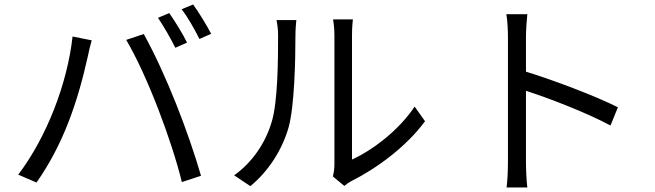

<svg xmlns="http://www.w3.org/2000/svg" viewBox="-20 -803 2908 852"><path d="M731 -745 681 -724C706 -687 739 -630 758 -591L810 -614C791 -653 755 -711 731 -745ZM837 -783 786 -762C814 -726 844 -672 865 -630L917 -653C899 -688 862 -749 837 -783ZM61 -28 142 7C262 -164 325 -352 370 -554C374 -576 381 -603 387 -624L302 -641C279 -433 188 -196 61 -28ZM787 5 872 -23C815 -219 717 -473 618 -652L540 -626C634 -467 743 -176 787 5Z M1091 23C1171 -43 1232 -137 1261 -239C1287 -335 1291 -539 1291 -645C1291 -674 1294 -703 1295 -714H1207C1211 -694 1214 -673 1214 -644C1214 -538 1213 -348 1185 -260C1157 -167 1099 -82 1019 -25ZM1508 22C1517 14 1526 8 1540 0C1651 -55 1784 -153 1866 -265L1820 -330C1748 -222 1630 -135 1542 -95V-646C1542 -683 1545 -709 1546 -717H1458C1459 -709 1464 -683 1464 -646V-74C1464 -54 1461 -35 1457 -20Z M2227 -740C2232 -710 2234 -667 2234 -641V-84C2234 -49 2232 -2 2228 29H2320C2316 -3 2314 -54 2314 -84V-400C2420 -366 2585 -302 2689 -246L2722 -327C2620 -378 2440 -446 2314 -485V-641C2314 -669 2317 -710 2320 -740Z"/></svg>

Font: Kinto Sans
Style: Regular
Weight: 400
Designer: Authors: Ryoko NISHIZUKA  (kana & ideographs); Paul D. Hunt (Latin, Greek & Cyrillic); Wenlong ZHANG  (bopomofo); Sandol
Foundry: Adobe Systems Incorporated, ookami Inc.
Version: Version 0.001